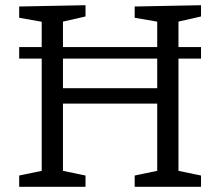

<svg xmlns="http://www.w3.org/2000/svg" viewBox="-20 -718 846 738"><path d="M53.7 -492.7V-537H752.7V-492.7ZM53.7 0V-43.3L153.3 -64L140.3 -45.7V-650.7L155.7 -631.7L53.7 -649.7V-693L308.7 -698V-654.7L207.7 -631.7L222 -651V-364.3L207.3 -379H599L584.3 -364.3V-650.7L599 -632.3L497.7 -649.7V-693L752.7 -698V-654.7L652.7 -632L666 -651V-45.7L652.7 -64L752.7 -43.3V0H497.7V-43.3L597 -64L584.3 -45.7V-334.3L599 -319.7H207.3L222 -334.3V-45.7L209.3 -64L308.7 -43.3V0Z"/></svg>

Font: Bitter Thin
Style: Regular
Weight: 100
Designer: Sol Matas, and Bitter project Authors
Foundry: Sol Matas
Version: Version 2.002